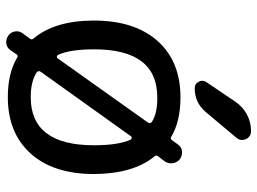

<svg xmlns="http://www.w3.org/2000/svg" viewBox="-123 -696 812 606"><g transform="rotate(90 283.0 -393.0)"><path d="M153.3 -169.9Q155.3 -167 158.7 -166.5Q162.1 -166 164.1 -168.9L366.2 -453.1Q372.1 -460.9 364.3 -466.8Q336.9 -483.4 292 -483.4Q289.1 -483.4 287.1 -483.4Q135.7 -483.4 135.7 -284.2Q135.7 -208 153.3 -169.9ZM207 -116.2Q201.2 -108.4 209 -102.5Q237.3 -84 287.1 -84Q438.5 -84 438.5 -284.2Q438.5 -359.4 420.9 -399.4Q418.9 -402.3 415.5 -402.8Q412.1 -403.3 410.2 -400.4ZM393.6 -779.3Q411.1 -779.3 418.9 -763.7Q421.9 -756.8 421.9 -751Q421.9 -742.2 415 -733.4L333 -635.7Q303.7 -601.6 258.8 -601.6Q244.1 -601.6 237.8 -614.3Q231.4 -627 239.3 -638.7L300.8 -729.5Q316.4 -752.9 340.8 -766.1Q365.2 -779.3 393.6 -779.3ZM435.5 -547.9Q443.4 -559.6 457 -561.5Q460 -561.5 461.9 -561.5Q472.7 -561.5 482.4 -554.7Q493.2 -545.9 495.1 -532.2Q497.1 -518.6 489.3 -506.8L472.7 -485.4Q468.8 -479.5 473.6 -474.6Q528.3 -408.2 529.3 -284.2Q529.3 -155.3 464.4 -83.5Q399.4 -11.7 287.1 -11.7Q210.9 -11.7 162.1 -41Q156.2 -44.9 152.3 -40L138.7 -20.5Q130.9 -8.8 117.2 -6.8Q114.3 -6.8 111.3 -6.8Q101.6 -6.8 91.8 -13.7Q81.1 -21.5 79.1 -35.2Q77.1 -48.8 85.9 -59.6L102.5 -82Q106.4 -87.9 101.6 -92.8Q44.9 -160.2 44.9 -283.2Q44.9 -412.1 109.4 -484.4Q173.8 -556.6 287.1 -556.6Q363.3 -556.6 412.1 -527.3Q418 -524.4 421.9 -529.3Z"/></g></svg>

Font: Gen Jyuu GothicX Regular
Style: Regular
Weight: 400
Designer: [Source Han Sans]
Ryoko NISHIZUKA  (kana & ideographs); Paul D. Hunt (Latin, Greek & Cyrillic); Wenlong ZHANG  (bopomofo
Version: Version 1.002.20150607